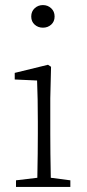

<svg xmlns="http://www.w3.org/2000/svg" viewBox="-20 -736 341 756"><path d="M181.5 -639Q168 -627 149 -627Q130 -627 116.5 -639Q103 -651 103 -671Q103 -691 116.5 -703.5Q130 -716 149 -716Q168 -716 181.5 -703.5Q195 -691 195 -671Q195 -651 181.5 -639ZM180 -36 257 -26V0H43V-26L127 -36Q129 -138 129 -210V-257Q129 -350 126 -419L38 -423V-449L169 -481L181 -473L178 -349V-210Q178 -138 180 -36Z"/></svg>

Font: TypoPRO Source Serif Pro
Style: Regular
Weight: 300
Designer: Frank Grießhammer
Foundry: Adobe Systems Incorporated
Version: Version 1.017;PS (version unavailable);hotconv 1.0.79;makeot